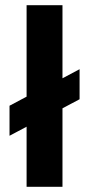

<svg xmlns="http://www.w3.org/2000/svg" viewBox="-20 -720 343 740"><path d="M82.5 0V-231.7L16.7 -196.7V-312.5L82.5 -347.5V-700H220.8V-418.3L286.7 -453.3V-337.5L220.8 -302.5V0Z"/></svg>

Font: Funnel Display
Style: Bold
Weight: 700
Designer: NORD ID, Kristian Moeller
Foundry: Dicotype
Version: Version 1.000